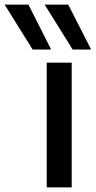

<svg xmlns="http://www.w3.org/2000/svg" viewBox="-144 -810 414 830"><path d="M58 0V-539H166V0ZM-3 -596 -124 -790H-21L77 -596ZM170 -596 49 -790H151L250 -596Z"/></svg>

Font: Georama Medium
Style: Regular
Weight: 500
Designer: Jean-Baptiste Levee
Foundry: Production Type
Version: Version 1.000